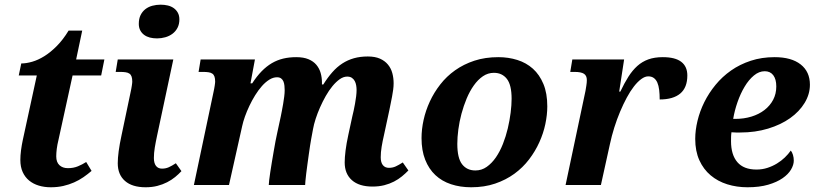

<svg xmlns="http://www.w3.org/2000/svg" viewBox="-20 -790 3484 820"><path d="M270 -71.8Q293.5 -71.8 312.5 -79.6Q331.5 -87.4 348.1 -98.1L371.1 -60.1Q354.5 -45.9 336.2 -33.2Q317.9 -20.5 296.4 -11Q274.9 -1.5 250.2 4.2Q225.6 9.8 196.8 9.8Q169.4 9.8 145.8 2.7Q122.1 -4.4 104.5 -18.8Q86.9 -33.2 76.9 -55.2Q66.9 -77.1 66.9 -106.9Q66.9 -115.7 67.6 -126.5Q68.4 -137.2 69.8 -148.4Q71.3 -159.7 73.2 -170.7Q75.2 -181.6 77.1 -190.9L137.2 -467.8H60.1L70.8 -519Q92.3 -519 117.7 -526.4Q143.1 -533.7 169.7 -550.3Q196.3 -566.9 222.9 -593.8Q249.5 -620.6 272.9 -659.2H331.1L305.2 -536.1H425.8L412.1 -467.8H290L230 -193.8Q224.6 -171.9 222.4 -154.1Q220.2 -136.2 220.2 -122.1Q220.2 -97.2 233.9 -84.5Q247.6 -71.8 270 -71.8Z M720.2 -536.1 650.9 -210.9Q645 -183.6 641.1 -159.9Q637.2 -136.2 637.2 -115.2Q637.2 -93.3 646.2 -81.5Q655.3 -69.8 671.9 -69.8Q687.5 -69.8 700.7 -75.7Q713.9 -81.5 731 -92.8L754.9 -59.1Q743.2 -46.4 728 -33.9Q712.9 -21.5 693.8 -11.7Q674.8 -2 652.1 3.9Q629.4 9.8 602.1 9.8Q544.4 9.8 513.7 -17.3Q482.9 -44.4 482.9 -92.8Q482.9 -114.3 486.8 -144Q490.7 -173.8 499 -211.9L538.1 -397.9Q539.6 -404.3 540.8 -411.1Q542 -418 543 -424.1Q543.9 -430.2 544.4 -434.6Q544.9 -439 544.9 -440.9Q544.9 -454.6 542 -462.9Q539.1 -471.2 532.7 -475.6Q526.4 -480 516.4 -481.4Q506.3 -482.9 492.2 -482.9H474.1L482.9 -536.1ZM650.9 -626Q634.3 -626 620.1 -629.6Q606 -633.3 595.5 -641.1Q585 -648.9 578.9 -660.6Q572.8 -672.4 572.8 -688Q572.8 -710 580.3 -725.3Q587.9 -740.7 600.6 -750.7Q613.3 -760.7 630.4 -765.4Q647.5 -770 666 -770Q682.1 -770 696.5 -766.6Q710.9 -763.2 721.9 -755.4Q732.9 -747.6 739.5 -735.6Q746.1 -723.6 746.1 -707Q746.1 -686.5 738 -671.1Q730 -655.8 716.6 -645.8Q703.1 -635.7 686 -630.9Q668.9 -626 650.9 -626Z M1570.8 6.8Q1513.7 6.8 1482.9 -20.5Q1452.1 -47.9 1452.1 -96.2Q1452.1 -117.2 1455.8 -147Q1459.5 -176.8 1467.8 -214.8L1484.9 -293.9Q1487.3 -303.7 1490.5 -317.9Q1493.7 -332 1496.3 -347.4Q1499 -362.8 1501 -378.2Q1502.9 -393.6 1502.9 -405.8Q1502.9 -415 1501.2 -425.3Q1499.5 -435.5 1495.1 -443.8Q1490.7 -452.1 1482.9 -457.5Q1475.1 -462.9 1462.9 -462.9Q1446.8 -462.9 1430.9 -451.7Q1415 -440.4 1399.9 -422.1Q1384.8 -403.8 1371.3 -380.1Q1357.9 -356.4 1346.9 -331.5Q1335.9 -306.6 1328.1 -282.5Q1320.3 -258.3 1316.9 -238.8L1309.1 -196.8Q1307.1 -186.5 1304.4 -168.7Q1301.8 -150.9 1298.8 -130.4Q1295.9 -109.9 1293 -88.4Q1290 -66.9 1287.8 -48.6Q1285.6 -30.3 1284.4 -17.1Q1283.2 -3.9 1283.2 0H1127.9Q1127.9 -5.9 1129.6 -20.5Q1131.3 -35.2 1134.3 -54.9Q1137.2 -74.7 1141.1 -97.7Q1145 -120.6 1148.9 -143.6Q1152.8 -166.5 1156.7 -187.3Q1160.6 -208 1164.1 -223.1L1179.2 -293Q1181.2 -302.2 1183.8 -316.4Q1186.5 -330.6 1189.2 -345.9Q1191.9 -361.3 1193.8 -377Q1195.8 -392.6 1195.8 -404.8Q1195.8 -414.1 1194.8 -423.8Q1193.8 -433.6 1190.7 -441.7Q1187.5 -449.7 1180.9 -454.8Q1174.3 -460 1163.1 -460Q1146.5 -460 1130.1 -449.7Q1113.8 -439.5 1098.6 -422.4Q1083.5 -405.3 1069.8 -383.3Q1056.2 -361.3 1045.2 -338.1Q1034.2 -314.9 1026.1 -292.2Q1018.1 -269.5 1014.2 -251L958 0H808.1L892.1 -397.9Q893.6 -404.3 894.8 -411.1Q896 -418 897 -424.1Q897.9 -430.2 898.4 -434.6Q898.9 -439 898.9 -440.9Q898.9 -454.6 896 -462.9Q893.1 -471.2 886.7 -475.6Q880.4 -480 870.4 -481.4Q860.4 -482.9 846.2 -482.9H828.1L836.9 -536.1H1068.8L1049.8 -434.1H1057.1Q1076.7 -464.4 1097.4 -485.6Q1118.2 -506.8 1141.1 -520.3Q1164.1 -533.7 1189.7 -539.8Q1215.3 -545.9 1245.1 -545.9Q1276.4 -545.9 1297.4 -537.1Q1318.4 -528.3 1331.1 -513.2Q1343.8 -498 1349.4 -478.5Q1355 -459 1355 -437V-429.2H1360.8Q1379.4 -459 1399.2 -481.4Q1418.9 -503.9 1441.9 -518.8Q1464.8 -533.7 1491.7 -541.3Q1518.6 -548.8 1550.8 -548.8Q1581.5 -548.8 1602.5 -539.6Q1623.5 -530.3 1636.7 -514.4Q1649.9 -498.5 1655.5 -477.8Q1661.1 -457 1661.1 -434.1Q1661.1 -421.4 1659.2 -407Q1657.2 -392.6 1654.5 -377.9Q1651.9 -363.3 1648.7 -348.6Q1645.5 -334 1643.1 -320.8L1620.1 -213.9Q1613.8 -187 1609.9 -163.1Q1606 -139.2 1606 -118.2Q1606 -96.2 1615.2 -84.7Q1624.5 -73.2 1641.1 -73.2Q1656.7 -73.2 1669.7 -79.1Q1682.6 -85 1700.2 -96.2L1724.1 -62Q1711.9 -49.3 1696.8 -36.9Q1681.6 -24.4 1662.8 -14.6Q1644 -4.9 1621.1 1Q1598.1 6.8 1570.8 6.8Z M1780.3 -200.2Q1780.3 -237.8 1789.1 -277.8Q1797.9 -317.9 1815.7 -356.4Q1833.5 -395 1860.4 -429.4Q1887.2 -463.9 1923.6 -489.7Q1960 -515.6 2006.1 -530.8Q2052.2 -545.9 2108.4 -545.9Q2151.4 -545.9 2189.5 -533.9Q2227.5 -522 2255.9 -496.6Q2284.2 -471.2 2300.8 -431.4Q2317.4 -391.6 2317.4 -335.9Q2317.4 -299.8 2309.1 -260.3Q2300.8 -220.7 2283.4 -182.4Q2266.1 -144 2239.5 -109.1Q2212.9 -74.2 2176.8 -47.9Q2140.6 -21.5 2094.7 -5.9Q2048.8 9.8 1992.2 9.8Q1945.3 9.8 1906.2 -3.2Q1867.2 -16.1 1839.4 -42.2Q1811.5 -68.4 1795.9 -107.9Q1780.3 -147.5 1780.3 -200.2ZM2010.3 -62Q2037.1 -62 2058.8 -77.4Q2080.6 -92.8 2097.9 -117.9Q2115.2 -143.1 2127.9 -175.3Q2140.6 -207.5 2148.7 -241.7Q2156.7 -275.9 2160.9 -308.8Q2165 -341.8 2165 -368.2Q2165 -427.2 2144.8 -453.1Q2124.5 -479 2089.4 -479Q2064 -479 2042.5 -464.4Q2021 -449.7 2003.7 -425.3Q1986.3 -400.9 1973.1 -369.4Q1960 -337.9 1950.9 -304.2Q1941.9 -270.5 1937.5 -237.1Q1933.1 -203.6 1933.1 -175.8Q1933.1 -114.7 1953.6 -88.4Q1974.1 -62 2010.3 -62Z M2486.3 -448.2Q2486.3 -466.8 2474.1 -474.9Q2461.9 -482.9 2433.6 -482.9H2415.5L2424.3 -536.1H2645.5L2624.5 -398.9H2629.4Q2646.5 -435.1 2663.8 -462.4Q2681.2 -489.7 2701.9 -508.3Q2722.7 -526.9 2749 -536.4Q2775.4 -545.9 2810.5 -545.9Q2863.8 -545.9 2889.6 -525.9Q2915.5 -505.9 2915.5 -467.8Q2915.5 -416 2885.3 -390.6Q2855 -365.2 2797.4 -365.2Q2797.4 -387.7 2795.2 -406Q2793 -424.3 2787.4 -437.3Q2781.7 -450.2 2772.2 -457Q2762.7 -463.9 2748.5 -463.9Q2734.4 -463.9 2718.8 -452.4Q2703.1 -440.9 2687.5 -420.9Q2671.9 -400.9 2657 -373.3Q2642.1 -345.7 2628.4 -313.2Q2614.7 -280.8 2603.5 -245.1Q2592.3 -209.5 2584.5 -172.9L2546.4 0H2395.5L2480.5 -401.9Q2481.9 -410.2 2484.1 -423.8Q2486.3 -437.5 2486.3 -448.2Z M3210.9 -65.9Q3235.4 -65.9 3257.3 -73Q3279.3 -80.1 3298.1 -91.6Q3316.9 -103 3331.8 -117.4Q3346.7 -131.8 3357.4 -147Q3363.3 -139.6 3366.7 -128.2Q3370.1 -116.7 3370.1 -104Q3370.1 -85.9 3358.4 -65.9Q3346.7 -45.9 3322.5 -29.1Q3298.3 -12.2 3261 -1.2Q3223.6 9.8 3172.4 9.8Q3126.5 9.8 3085.9 -2.9Q3045.4 -15.6 3014.9 -41.3Q2984.4 -66.9 2966.8 -105.7Q2949.2 -144.5 2949.2 -196.8Q2949.2 -233.9 2959 -274.4Q2968.8 -314.9 2988 -353.8Q3007.3 -392.6 3035.9 -427.5Q3064.5 -462.4 3102.1 -488.8Q3139.6 -515.1 3186.3 -530.5Q3232.9 -545.9 3288.1 -545.9Q3359.9 -545.9 3399.4 -514.9Q3439 -483.9 3439 -428.2Q3439 -387.7 3416.5 -350.6Q3394 -313.5 3354.5 -285.4Q3314.9 -257.3 3260.3 -240.7Q3205.6 -224.1 3141.1 -224.1Q3132.8 -224.1 3123 -224.1Q3113.3 -224.1 3104 -225.1Q3102.5 -215.3 3102.3 -205.3Q3102.1 -195.3 3102.1 -187Q3102.1 -128.9 3129.2 -97.4Q3156.2 -65.9 3210.9 -65.9ZM3246.1 -485.8Q3221.7 -485.8 3199.7 -467.5Q3177.7 -449.2 3160.2 -419.9Q3142.6 -390.6 3129.9 -354.2Q3117.2 -317.9 3111.3 -282.2H3120.1Q3157.2 -282.2 3189.2 -292Q3221.2 -301.8 3244.9 -320.1Q3268.6 -338.4 3282 -363.8Q3295.4 -389.2 3295.4 -420.9Q3295.4 -451.7 3282.5 -468.8Q3269.5 -485.8 3246.1 -485.8Z"/></svg>

Font: Droid Serif
Style: Bold Italic
Weight: 700
Italic angle: -12°
Designer: Monotype Design team
Foundry: Monotype Imaging Inc.
Version: Version 1.03